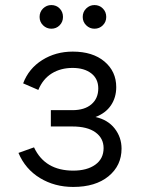

<svg xmlns="http://www.w3.org/2000/svg" viewBox="-20 -727 568 759"><path d="M269.5 12Q196 12 138 -23.2Q80 -58.5 53 -122.5L114.5 -144.5Q157.5 -52.5 269.5 -52.5Q324 -52.5 356.8 -76Q389.5 -99.5 389.5 -141.5Q389.5 -180.5 357.5 -203.8Q325.5 -227 266 -227H181V-291.5H266Q314.5 -291.5 341.5 -314.8Q368.5 -338 368.5 -377.5Q368.5 -415.5 340.8 -437Q313 -458.5 267 -458.5Q220 -458.5 184.8 -436.8Q149.5 -415 131.5 -371.5L71.5 -397.5Q93.5 -456 146.8 -489.5Q200 -523 267.5 -523Q346.5 -523 393 -483.8Q439.5 -444.5 439.5 -382.5Q439.5 -341.5 418.5 -310.5Q397.5 -279.5 357.5 -264.5Q406.5 -253.5 433.5 -218.8Q460.5 -184 460.5 -139.5Q460.5 -72.5 409 -30.2Q357.5 12 269.5 12ZM353.5 -613.5Q334.5 -613.5 320.8 -627Q307 -640.5 307 -660Q307 -680 320.8 -693.5Q334.5 -707 353.5 -707Q373 -707 386.5 -693.5Q400 -680 400 -660Q400 -640.5 386.5 -627Q373 -613.5 353.5 -613.5ZM183 -613.5Q164 -613.5 150.2 -627Q136.5 -640.5 136.5 -660Q136.5 -680 150.2 -693.5Q164 -707 183 -707Q202.5 -707 215.8 -693.5Q229 -680 229 -660Q229 -640.5 215.8 -627Q202.5 -613.5 183 -613.5Z"/></svg>

Font: Overpass Light
Style: Regular
Weight: 300
Designer: Delve Withrington, Dave Bailey, Thomas Jockin
Foundry: Delve Fonts LLC
Version: Version 4.000; ttfautohint (v1.8.3)